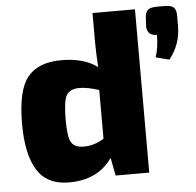

<svg xmlns="http://www.w3.org/2000/svg" viewBox="-51 -755 837 820"><g transform="rotate(-5 367.0 -345.5)"><path d="M734 -658V-613Q734 -535 685 -473L627 -488Q641 -527 641 -583Q600 -583 598 -622L600 -658Q601 -683 612 -693Q623 -703 652 -703H683Q712 -703 723 -693Q734 -683 734 -658ZM375 -700H557V0H413L398 -77Q337 12 212 12Q119 12 76.5 -55.5Q34 -123 34 -254Q34 -399 80 -455Q126 -511 224 -511Q321 -511 379 -468Q375 -536 375 -574ZM375 -161V-370Q325 -386 292 -386Q251 -386 236 -361.5Q221 -337 221 -255Q221 -181 235.5 -158Q250 -135 288 -135Q334 -135 375 -161Z"/></g></svg>

Font: Ezarion Extra Bold
Style: Regular
Weight: 800
Designer: Natanael Gama
Version: Version 1.001;PS 001.001;hotconv 1.0.70;makeotf.lib2.5.58329